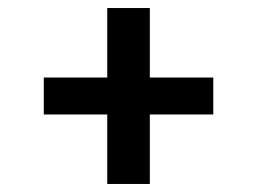

<svg xmlns="http://www.w3.org/2000/svg" viewBox="-20 -579 640 478"><path d="M353 -121H247V-294H89V-386H247V-559H353V-386H511V-294H353Z"/></svg>

Font: Iosevka Etoile Semibold
Style: Regular
Weight: 600
Designer: Belleve Invis
Foundry: Belleve Invis
Version: Version 22.1.2; ttfautohint (v1.8.4)